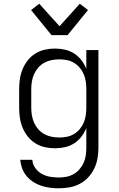

<svg xmlns="http://www.w3.org/2000/svg" viewBox="-20 -789 640 1032"><path d="M296 223Q272 223 248.5 220Q225 217 202 209.5Q179 202 159 189Q139 176 123.5 158Q108 140 99.5 117Q91 94 89 70H154Q155 94 169.5 114Q184 134 204.5 145.5Q225 157 249 161Q273 165 296 165Q317 165 337.5 161Q358 157 376 146.5Q394 136 407.5 120.5Q421 105 429.5 86Q438 67 441 46.5Q444 26 444 5V-101Q434 -76 417.5 -54.5Q401 -33 378.5 -18.5Q356 -4 329.5 2Q303 8 276 8Q248 8 221 2Q194 -4 170.5 -18.5Q147 -33 129.5 -55Q112 -77 101.5 -102.5Q91 -128 87 -155Q83 -182 83 -210V-310Q83 -338 87 -365Q91 -392 101.5 -417.5Q112 -443 129.5 -465Q147 -487 170.5 -501.5Q194 -516 221 -522Q248 -528 276 -528Q303 -528 329.5 -522Q356 -516 378.5 -501.5Q401 -487 417.5 -465.5Q434 -444 444 -419V-520H509V5Q509 34 504 62.5Q499 91 486.5 117Q474 143 454 164.5Q434 186 408 199.5Q382 213 353.5 218Q325 223 296 223ZM299 -50Q320 -50 340 -54Q360 -58 377.5 -68.5Q395 -79 408.5 -95Q422 -111 430 -130Q438 -149 441 -169.5Q444 -190 444 -210V-310Q444 -330 441 -350.5Q438 -371 430 -390Q422 -409 408.5 -425Q395 -441 377.5 -451.5Q360 -462 340 -466Q320 -470 299 -470Q278 -470 257.5 -466Q237 -462 218.5 -452Q200 -442 186 -426Q172 -410 163.5 -391Q155 -372 151.5 -351.5Q148 -331 148 -310V-210Q148 -189 151.5 -168.5Q155 -148 163.5 -129Q172 -110 186 -94Q200 -78 218.5 -68Q237 -58 257.5 -54Q278 -50 299 -50ZM257 -600 147 -735 191 -769 300 -648 409 -769 453 -735 343 -600Z"/></svg>

Font: Iosevka Aile Light
Style: Regular
Weight: 300
Designer: Belleve Invis
Foundry: Belleve Invis
Version: Version 27.3.5; ttfautohint (v1.8.4)